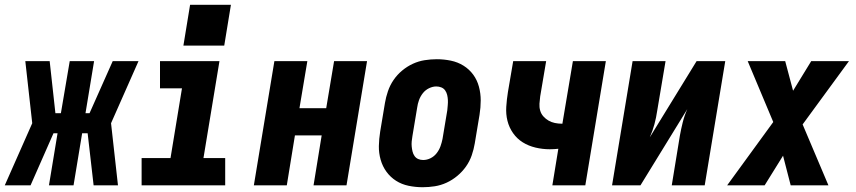

<svg xmlns="http://www.w3.org/2000/svg" viewBox="-63 -776 3583 804"><path d="M431 0H329L304 -218H281L245 0H142L178 -218H161L65 0H-43L72 -260L43 -520H145L169 -302H192L229 -520H331L295 -302H312L409 -520H517L402 -260Z M530 0V-114H651L699 -406H607V-520H856L789 -114H880V0ZM705 -585 733 -756H904L876 -585Z M1000 0 1086 -520H1224L1191 -323H1303L1336 -520H1474L1388 0H1250L1284 -209H1172L1138 0Z M1707 8Q1707 8 1707 8Q1707 8 1707 8Q1677 8 1648 2Q1619 -4 1595.5 -19Q1572 -34 1555.5 -56.5Q1539 -79 1531 -107Q1523 -135 1523.5 -164.5Q1524 -194 1529 -225L1549 -345Q1553 -369 1561.5 -394Q1570 -419 1585 -441Q1600 -463 1621 -480.5Q1642 -498 1666 -509Q1690 -520 1715.5 -524Q1741 -528 1766 -528Q1766 -528 1766 -528Q1766 -528 1766 -528Q1796 -528 1825 -522Q1854 -516 1878 -501Q1902 -486 1918.5 -463.5Q1935 -441 1942.5 -413Q1950 -385 1950 -355.5Q1950 -326 1945 -295L1925 -175Q1921 -151 1912.5 -126Q1904 -101 1888.5 -79Q1873 -57 1852 -39.5Q1831 -22 1807 -11Q1783 0 1757.5 4Q1732 8 1707 8ZM1709 -106Q1725 -106 1740 -113.5Q1755 -121 1765.5 -134.5Q1776 -148 1781.5 -163.5Q1787 -179 1790 -194L1810 -314Q1811 -325 1812 -336Q1813 -347 1812.5 -357.5Q1812 -368 1809.5 -378.5Q1807 -389 1801 -397.5Q1795 -406 1785 -410Q1775 -414 1764 -414Q1749 -414 1733.5 -406.5Q1718 -399 1707.5 -385.5Q1697 -372 1691.5 -356.5Q1686 -341 1684 -326L1664 -206Q1662 -195 1661 -184Q1660 -173 1661 -162.5Q1662 -152 1664.5 -141.5Q1667 -131 1673 -122.5Q1679 -114 1688.5 -110Q1698 -106 1709 -106Z M2250 0 2275 -153Q2266 -152 2257 -151.5Q2248 -151 2239 -151Q2209 -151 2179.5 -158Q2150 -165 2126 -180Q2102 -195 2085.5 -218.5Q2069 -242 2062 -270Q2055 -298 2057 -329Q2059 -360 2064 -391L2086 -520H2224L2199 -372Q2197 -357 2196 -342Q2195 -327 2199 -313Q2203 -299 2212.5 -288.5Q2222 -278 2234 -271Q2246 -264 2260.5 -261Q2275 -258 2290 -258Q2291 -258 2291.5 -258Q2292 -258 2292 -258L2336 -520H2474L2388 0Z M2500 0 2586 -520H2724L2689 -312Q2685 -284 2677.5 -256Q2670 -228 2658 -201L2854 -520H2974L2888 0H2750L2784 -208Q2789 -236 2796 -264Q2803 -292 2815 -319L2619 0Z M2982 0 3175 -265 3068 -520H3225L3258 -396L3334 -520H3492L3298 -255L3406 0H3248L3216 -124L3139 0Z"/></svg>

Font: Iosevka SS04 Heavy Oblique
Style: Regular
Weight: 900
Italic angle: -9°
Monospace: yes
Designer: Belleve Invis
Foundry: Belleve Invis
Version: Version 19.0.0; ttfautohint (v1.8.4)